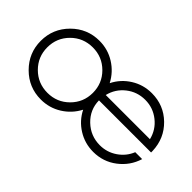

<svg xmlns="http://www.w3.org/2000/svg" viewBox="-51 -851 1202 1202"><g transform="rotate(45 550.0 -250.0)"><path d="M1043.8 -257.5V-243.8H582.5Q583.8 -162.5 643.1 -105.6Q702.5 -48.8 785 -48.8Q847.5 -48.8 898.8 -83.8Q950 -118.8 972.5 -175H1033.8Q1008.8 -93.8 940.6 -41.9Q872.5 10 785 10Q710 10 648.1 -28.8Q586.2 -67.5 553.8 -132.5Q520 -67.5 458.1 -28.8Q396.2 10 321.2 10Q213.8 10 137.5 -66.2Q61.2 -142.5 61.2 -250Q61.2 -357.5 137.5 -433.8Q213.8 -510 321.2 -510Q396.2 -510 458.1 -471.2Q520 -432.5 553.8 -367.5Q586.2 -432.5 648.1 -471.2Q710 -510 785 -510Q891.2 -510 965.6 -437.5Q1040 -365 1043.8 -257.5ZM321.2 -48.8Q405 -48.8 463.8 -107.5Q522.5 -166.2 522.5 -250Q522.5 -333.8 463.8 -392.5Q405 -451.2 321.2 -451.2Q236.2 -451.2 177.5 -392.5Q118.8 -333.8 118.8 -250Q118.8 -166.2 177.5 -107.5Q236.2 -48.8 321.2 -48.8ZM785 -451.2Q713.8 -451.2 659.4 -408.1Q605 -365 588.8 -297.5H980Q963.8 -365 909.4 -408.1Q855 -451.2 785 -451.2Z"/></g></svg>

Font: Now Light
Style: Regular
Weight: 300
Designer: Alfredo Marco Pradil
Foundry: Alfredo Marco Pradil
Version: Version 1.002;PS 001.002;hotconv 1.0.88;makeotf.lib2.5.64775